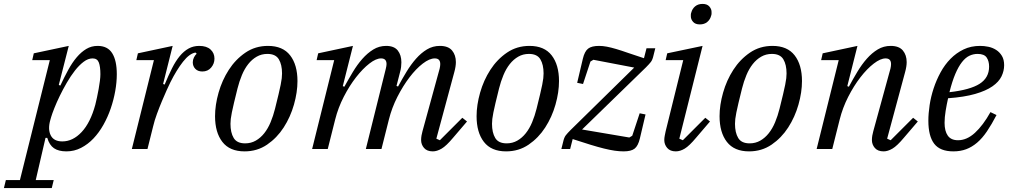

<svg xmlns="http://www.w3.org/2000/svg" viewBox="-104 -763 5176 983"><path d="M-74 159H-2L151 -455H61L69 -490L248 -528L197 -328L205 -325Q225 -368 245.5 -405.5Q266 -443 289 -470Q312 -497 338 -512.5Q364 -528 396 -528Q447 -528 470.5 -490.5Q494 -453 494 -383Q494 -342 486 -297Q478 -252 463 -208Q448 -164 425.5 -124Q403 -84 374.5 -54Q346 -24 311 -6Q276 12 236 12Q196 12 172.5 -4Q149 -20 138 -57H129L79 159H171L161 200H-84ZM215 -39Q269 -39 314 -87Q359 -135 384 -227Q388 -243 392.5 -264Q397 -285 401 -307Q405 -329 407.5 -349Q410 -369 410 -383Q410 -422 402 -443Q394 -464 370 -464Q347 -464 324 -446.5Q301 -429 279.5 -401.5Q258 -374 238 -339.5Q218 -305 202 -272Q186 -239 174.5 -210Q163 -181 158 -164L154 -150Q140 -102 155.5 -70.5Q171 -39 215 -39Z M684 -455H594L602 -490L780 -528L731 -333L739 -330Q758 -376 776.5 -413Q795 -450 816 -475.5Q837 -501 861.5 -514.5Q886 -528 916 -528Q954 -528 974 -509.5Q994 -491 994 -463Q994 -437 977 -417Q960 -397 932 -397Q909 -397 896 -410.5Q883 -424 883 -444Q883 -457 889 -469Q895 -481 903 -488L897 -494Q866 -489 833 -447Q800 -405 768 -341Q761 -327 749.5 -301.5Q738 -276 725 -245Q712 -214 699.5 -180Q687 -146 680 -116L651 0H571Z M1151 -29Q1181 -29 1205.5 -43Q1230 -57 1249 -81Q1268 -105 1281.5 -137.5Q1295 -170 1304 -206Q1315 -250 1322 -279.5Q1329 -309 1333 -329Q1337 -349 1338.5 -362Q1340 -375 1340 -387Q1340 -432 1323.5 -459.5Q1307 -487 1265 -487Q1235 -487 1210.5 -473Q1186 -459 1167 -435Q1148 -411 1134.5 -378.5Q1121 -346 1112 -310Q1101 -266 1094 -236.5Q1087 -207 1083 -187Q1079 -167 1077.5 -154Q1076 -141 1076 -129Q1076 -84 1092.5 -56.5Q1109 -29 1151 -29ZM1148 12Q1072 12 1034.5 -36.5Q997 -85 997 -168Q997 -225 1015 -288.5Q1033 -352 1067.5 -405.5Q1102 -459 1152.5 -493.5Q1203 -528 1268 -528Q1344 -528 1381.5 -479.5Q1419 -431 1419 -348Q1419 -291 1401 -227.5Q1383 -164 1348.5 -110.5Q1314 -57 1263.5 -22.5Q1213 12 1148 12Z M2112 12Q2082 12 2067 -5.5Q2052 -23 2052 -46Q2052 -57 2054 -69Q2056 -81 2059 -91L2147 -412Q2150 -425 2150 -435Q2150 -464 2122 -464Q2095 -464 2060.5 -437.5Q2026 -411 1992.5 -367Q1959 -323 1930.5 -267Q1902 -211 1887 -151L1849 0H1769L1871 -410Q1875 -426 1875 -435Q1875 -464 1847 -464Q1821 -464 1787 -437.5Q1753 -411 1719 -367.5Q1685 -324 1656 -267.5Q1627 -211 1612 -151L1574 0H1494L1607 -455H1517L1525 -490L1703 -528L1651 -322L1659 -319Q1680 -357 1702.5 -394.5Q1725 -432 1751 -461.5Q1777 -491 1807 -509.5Q1837 -528 1873 -528Q1914 -528 1932.5 -504.5Q1951 -481 1951 -444Q1951 -433 1949.5 -420Q1948 -407 1944 -393L1926 -323L1934 -320Q1955 -359 1977.5 -396Q2000 -433 2026 -462.5Q2052 -492 2082 -510Q2112 -528 2148 -528Q2191 -528 2210.5 -504.5Q2230 -481 2230 -445Q2230 -423 2222 -394L2130 -53L2148 -45L2263 -160L2287 -141L2216 -58Q2181 -16 2157 -2Q2133 12 2112 12Z M2490 -29Q2520 -29 2544.5 -43Q2569 -57 2588 -81Q2607 -105 2620.5 -137.5Q2634 -170 2643 -206Q2654 -250 2661 -279.5Q2668 -309 2672 -329Q2676 -349 2677.5 -362Q2679 -375 2679 -387Q2679 -432 2662.5 -459.5Q2646 -487 2604 -487Q2574 -487 2549.5 -473Q2525 -459 2506 -435Q2487 -411 2473.5 -378.5Q2460 -346 2451 -310Q2440 -266 2433 -236.5Q2426 -207 2422 -187Q2418 -167 2416.5 -154Q2415 -141 2415 -129Q2415 -84 2431.5 -56.5Q2448 -29 2490 -29ZM2487 12Q2411 12 2373.5 -36.5Q2336 -85 2336 -168Q2336 -225 2354 -288.5Q2372 -352 2406.5 -405.5Q2441 -459 2491.5 -493.5Q2542 -528 2607 -528Q2683 -528 2720.5 -479.5Q2758 -431 2758 -348Q2758 -291 2740 -227.5Q2722 -164 2687.5 -110.5Q2653 -57 2602.5 -22.5Q2552 12 2487 12Z M3089 12Q3067 12 3043 8.5Q3019 5 2988.5 -2.5Q2958 -10 2919 -22Q2880 -34 2828 -51L2815 0H2770L2779 -36Q2784 -59 2792.5 -70Q2801 -81 2818 -98L3143 -417L2934 -457L2919 -448L2881 -333L2851 -339L2880 -462Q2889 -500 2907 -514Q2925 -528 2963 -528Q2982 -528 3003 -524Q3024 -520 3051 -512Q3078 -504 3112 -492Q3146 -480 3193 -465L3206 -516H3251L3242 -480Q3237 -457 3228.5 -446Q3220 -435 3203 -418L2876 -100L3118 -59L3133 -68L3171 -183L3201 -177L3172 -54Q3163 -16 3145 -2Q3127 12 3089 12Z M3356 12Q3327 12 3312 -5.5Q3297 -23 3297 -46Q3297 -57 3299.5 -69Q3302 -81 3304 -91L3394 -455H3304L3312 -490L3493 -528L3374 -53L3392 -45L3507 -160L3531 -141L3460 -58Q3425 -16 3401.5 -2Q3378 12 3356 12ZM3479 -638Q3456 -638 3444.5 -651Q3433 -664 3433 -679Q3433 -683 3433 -688Q3433 -693 3435 -698Q3440 -718 3455 -730.5Q3470 -743 3493 -743Q3516 -743 3527.5 -730Q3539 -717 3539 -702Q3539 -698 3539 -693Q3539 -688 3537 -683Q3532 -663 3517 -650.5Q3502 -638 3479 -638Z M3734 -29Q3764 -29 3788.5 -43Q3813 -57 3832 -81Q3851 -105 3864.5 -137.5Q3878 -170 3887 -206Q3898 -250 3905 -279.5Q3912 -309 3916 -329Q3920 -349 3921.5 -362Q3923 -375 3923 -387Q3923 -432 3906.5 -459.5Q3890 -487 3848 -487Q3818 -487 3793.5 -473Q3769 -459 3750 -435Q3731 -411 3717.5 -378.5Q3704 -346 3695 -310Q3684 -266 3677 -236.5Q3670 -207 3666 -187Q3662 -167 3660.5 -154Q3659 -141 3659 -129Q3659 -84 3675.5 -56.5Q3692 -29 3734 -29ZM3731 12Q3655 12 3617.5 -36.5Q3580 -85 3580 -168Q3580 -225 3598 -288.5Q3616 -352 3650.5 -405.5Q3685 -459 3735.5 -493.5Q3786 -528 3851 -528Q3927 -528 3964.5 -479.5Q4002 -431 4002 -348Q4002 -291 3984 -227.5Q3966 -164 3931.5 -110.5Q3897 -57 3846.5 -22.5Q3796 12 3731 12Z M4420 12Q4390 12 4375 -5.5Q4360 -23 4360 -46Q4360 -57 4362 -69Q4364 -81 4367 -91L4455 -412Q4458 -425 4458 -435Q4458 -464 4430 -464Q4404 -464 4369.5 -437.5Q4335 -411 4301 -367Q4267 -323 4238.5 -267Q4210 -211 4195 -151L4157 0H4077L4190 -455H4100L4108 -490L4286 -528L4234 -322L4242 -319Q4263 -358 4285.5 -395.5Q4308 -433 4334 -462.5Q4360 -492 4390 -510Q4420 -528 4456 -528Q4499 -528 4518.5 -504.5Q4538 -481 4538 -445Q4538 -423 4530 -394L4438 -53L4456 -45L4571 -160L4595 -141L4524 -58Q4489 -16 4465 -2Q4441 12 4420 12Z M4777 12Q4709 12 4679 -27Q4649 -66 4649 -145Q4649 -182 4655.5 -225Q4662 -268 4676 -310.5Q4690 -353 4711.5 -392.5Q4733 -432 4762.5 -462Q4792 -492 4829.5 -510Q4867 -528 4914 -528Q4935 -528 4956.5 -523.5Q4978 -519 4996 -507.5Q5014 -496 5025.5 -477Q5037 -458 5037 -429Q5037 -400 5023.5 -372Q5010 -344 4977 -321Q4944 -298 4888.5 -282Q4833 -266 4750 -260Q4743 -229 4737.5 -195.5Q4732 -162 4732 -134Q4732 -92 4748.5 -68.5Q4765 -45 4801 -45Q4846 -45 4887.5 -83Q4929 -121 4967 -189L4998 -174Q4973 -126 4949 -90.5Q4925 -55 4898.5 -32.5Q4872 -10 4842.5 1Q4813 12 4777 12ZM4757 -291Q4863 -303 4911.5 -334Q4960 -365 4960 -422Q4960 -450 4947.5 -468.5Q4935 -487 4901 -487Q4879 -487 4859 -477.5Q4839 -468 4821 -445Q4803 -422 4787 -384.5Q4771 -347 4757 -291Z"/></svg>

Font: IBM Plex Serif
Style: Italic
Weight: 400
Italic angle: -14°
Designer: Mike Abbink, Paul van der Laan, Pieter van Rosmalen
Foundry: Bold Monday
Version: Version 3.001